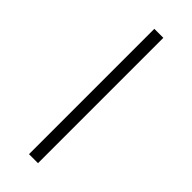

<svg xmlns="http://www.w3.org/2000/svg" viewBox="-186 -551 573 573"><g transform="rotate(45 101.0 -264.5)"><path d="M120 0V-529H82V0Z"/></g></svg>

Font: Noto Sans SemiCondensed ExtraLight
Style: Regular
Weight: 200
Width: 4
Designer: Monotype Design Team
Foundry: Monotype Imaging Inc.
Version: Version 2.013